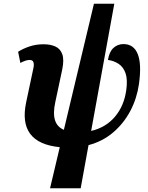

<svg xmlns="http://www.w3.org/2000/svg" viewBox="-20 -780 794 1028"><path d="M248 228 300 8Q74 -14 120 -232L159 -416Q163 -435 159 -447Q155 -459 138 -459Q119 -459 89 -443L77 -503Q104 -520 138.5 -531.5Q173 -543 213 -543Q250 -543 276.5 -531Q303 -519 313.5 -489.5Q324 -460 313 -407L276 -233Q263 -173 274.5 -136.5Q286 -100 322 -85L483 -760H592L468 -79Q546 -97 595 -154.5Q644 -212 656 -297Q664 -355 652 -388.5Q640 -422 614.5 -438.5Q589 -455 558 -459Q565 -503 587.5 -523.5Q610 -544 641 -544Q696 -544 717.5 -490.5Q739 -437 724 -330Q713 -253 678 -186.5Q643 -120 586.5 -71.5Q530 -23 454 -3L412 228Z"/></svg>

Font: Noto Serif Condensed ExtraBold
Style: Italic
Weight: 800
Width: 3
Italic angle: -12°
Designer: Monotype Design Team
Foundry: Monotype Imaging Inc.
Version: Version 2.014; ttfautohint (v1.8.4.7-5d5b)